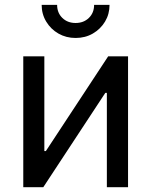

<svg xmlns="http://www.w3.org/2000/svg" viewBox="-20 -781 631 801"><path d="M514.2 0H425.8V-393.6H419.4L160.6 0H77.1V-545.9H165V-150.9H171.4L431.2 -545.9H514.2ZM295.4 -622.6Q255.9 -622.6 223.9 -640.9Q191.9 -659.2 172.9 -690.7Q153.8 -722.2 153.8 -760.7H218.3Q218.3 -727.5 240 -706.3Q261.7 -685.1 295.4 -685.1Q329.1 -685.1 350.8 -706.3Q372.6 -727.5 372.6 -760.7H437Q437 -722.2 418.2 -690.9Q399.4 -659.7 367.4 -641.1Q335.4 -622.6 295.4 -622.6Z"/></svg>

Font: Adwaita Sans
Style: Regular
Weight: 400
Designer: Rasmus Andersson
Foundry: rsms
Version: Version 4.001;git-9221beed3